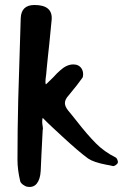

<svg xmlns="http://www.w3.org/2000/svg" viewBox="-20 -724 502 769"><path d="M90 24Q82 23 72.5 16Q63 9 61 2Q50 -44 50 -84Q50 -205 53 -325L63 -651Q65 -704 118 -704Q191 -704 187 -646L177 -544Q175 -527 172.5 -503Q170 -479 167 -449L165 -426Q162 -407 162 -396Q162 -388 164 -386L193 -414Q209 -432 221 -442Q247 -466 274 -466Q296 -466 307 -449Q313 -439 313 -426Q313 -415 309 -411Q294 -389 255 -342Q240 -326 240 -311Q240 -297 254 -280Q260 -273 268.5 -262.5Q277 -252 288 -238Q331 -183 364.5 -149.5Q398 -116 442 -94Q447 -92 450 -84.5Q453 -77 452 -73Q451 -68 444 -63Q437 -58 432 -59Q425 -61 418.5 -62Q412 -63 407 -64Q355 -74 333 -89Q297 -115 231 -176L190 -214L172 -231L151 -252Q149 -246 149 -237Q149 -233 149.5 -228Q150 -223 151 -218Q153 -208 151 -203Q148 -147 146 -106Q144 -65 143 -39Q141 -6 127.5 11Q114 28 90 24Z"/></svg>

Font: Mansalva
Style: Regular
Weight: 400
Designer: Carolina Short
Foundry: Carolina Short
Version: Version 2.112; ttfautohint (v1.8.4.7-5d5b)